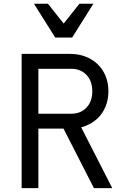

<svg xmlns="http://www.w3.org/2000/svg" viewBox="-20 -981 640 1001"><path d="M180 -388V-622.4H350.8Q400.5 -622.4 430.8 -590.5Q461.2 -558.5 461.2 -505.2Q461.2 -452 430.8 -420Q400.5 -388 350.8 -388ZM92.8 0H180V-310.4H329.2L291.8 -348.2L469.8 0H565.4L387.4 -348.2L345.8 -310.4Q390 -310.4 426.6 -324.8Q463.2 -339.2 489.6 -364.7Q516.1 -390.2 530.6 -426.1Q545.2 -462 545.2 -505.2Q545.2 -548.4 530.6 -584.3Q516.1 -620.2 489.6 -645.7Q463.2 -671.2 426.6 -685.6Q390 -700 345.8 -700H92.8ZM267.8 -785.4H356.2L466.8 -961.4H394L312 -858.2L230 -961.4H157.2Z"/></svg>

Font: CommitMonoV143 ExtLt
Style: Regular
Weight: 200
Monospace: yes
Designer: Eigil Nikolajsen
Foundry: Eigil Nikolajsen
Version: Version 1.143